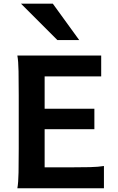

<svg xmlns="http://www.w3.org/2000/svg" viewBox="-20 -1011 632 1031"><path d="M219.7 -427.2H486.8V-317.4H219.7V-112.3H345.7Q415.5 -112.3 462.6 -113.5Q509.8 -114.7 538.1 -119.6V0H73.2Q78.6 -29.3 79.6 -84.7Q80.6 -140.1 80.6 -212.4V-500.5Q80.6 -572.8 79.6 -628.2Q78.6 -683.6 73.2 -712.9H523.4V-600.6H219.7ZM92.8 -991.2H263.7L405.3 -795.9H288.1Z"/></svg>

Font: Andika
Style: Bold
Weight: 700
Designer: Victor Gaultney, Annie Olsen, Julie Remington, Don Collingsworth, Eric Hays, Becca Hirsbrunner
Foundry: SIL International
Version: Version 6.101